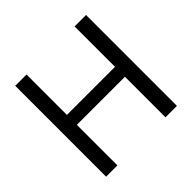

<svg xmlns="http://www.w3.org/2000/svg" viewBox="-175 -881 1056 1056"><g transform="rotate(-45 353.0 -353.5)"><path d="M78.1 -707H166V-392.6H540V-707H628.9V0H540V-315.4H166V0H78.1Z"/></g></svg>

Font: Pretendard Std
Style: Regular
Weight: 400
Designer: Base glyphs from Inter by Rasmus Andersson; Hangeul glyphs from Noto Sans CJK(Source Han Sans) by Jang Soo-young and Kan
Foundry: Kil Hyung-jin
Version: Version 1.309